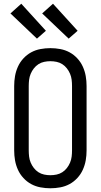

<svg xmlns="http://www.w3.org/2000/svg" viewBox="-20 -1001 540 1029"><path d="M250 8Q223 8 196.5 3Q170 -2 147 -14.5Q124 -27 105.5 -47Q87 -67 76 -91.5Q65 -116 60.5 -142Q56 -168 56 -195V-540Q56 -567 60.5 -593Q65 -619 76 -643.5Q87 -668 105.5 -688Q124 -708 147 -720.5Q170 -733 196.5 -738Q223 -743 250 -743Q277 -743 303.5 -738Q330 -733 353 -720.5Q376 -708 394.5 -688Q413 -668 424 -643.5Q435 -619 439.5 -593Q444 -567 444 -540V-195Q444 -168 439.5 -142Q435 -116 424 -91.5Q413 -67 394.5 -47Q376 -27 353 -14.5Q330 -2 303.5 3Q277 8 250 8ZM250 -62Q267 -62 283.5 -65.5Q300 -69 314 -78Q328 -87 338.5 -100.5Q349 -114 355.5 -129.5Q362 -145 364 -161.5Q366 -178 366 -195V-540Q366 -557 364 -573.5Q362 -590 355.5 -605.5Q349 -621 338.5 -634.5Q328 -648 314 -657Q300 -666 283.5 -669.5Q267 -673 250 -673Q233 -673 216.5 -669.5Q200 -666 186 -657Q172 -648 161.5 -634.5Q151 -621 144.5 -605.5Q138 -590 136 -573.5Q134 -557 134 -540V-195Q134 -178 136 -161.5Q138 -145 144.5 -129.5Q151 -114 161.5 -100.5Q172 -87 186 -78Q200 -69 216.5 -65.5Q233 -62 250 -62ZM348 -794 206 -929 264 -981 396 -836ZM178 -794 36 -929 94 -981 226 -836Z"/></svg>

Font: Iosevka Curly
Style: Regular
Weight: 400
Monospace: yes
Designer: Belleve Invis
Foundry: Belleve Invis
Version: Version 22.1.2; ttfautohint (v1.8.4)